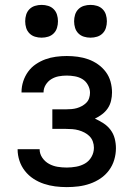

<svg xmlns="http://www.w3.org/2000/svg" viewBox="-20 -757 540 785"><path d="M253 8Q229 8 205.5 5Q182 2 159.5 -5.5Q137 -13 117 -26Q97 -39 82 -58Q67 -77 59.5 -100Q52 -123 52 -146V-147H142Q142 -128 153 -112Q164 -96 180.5 -87Q197 -78 215.5 -75Q234 -72 253 -72Q272 -72 291.5 -75.5Q311 -79 327.5 -88.5Q344 -98 354 -115.5Q364 -133 364 -153Q364 -166 359.5 -178.5Q355 -191 346 -200Q337 -209 325.5 -215Q314 -221 301.5 -224.5Q289 -228 276 -229Q263 -230 250 -230H194V-310H250Q261 -310 272.5 -311Q284 -312 294.5 -315Q305 -318 315 -323.5Q325 -329 333 -337Q341 -345 344.5 -356Q348 -367 348 -378Q348 -394 339.5 -409.5Q331 -425 317 -433.5Q303 -442 286 -445Q269 -448 253 -448Q236 -448 220 -445Q204 -442 190 -433.5Q176 -425 167 -410.5Q158 -396 158 -379H68V-381Q68 -403 75 -424.5Q82 -446 95 -464Q108 -482 126.5 -494.5Q145 -507 165.5 -514.5Q186 -522 208.5 -525Q231 -528 253 -528Q275 -528 297.5 -525Q320 -522 341 -514.5Q362 -507 380.5 -494Q399 -481 412.5 -463Q426 -445 432 -423Q438 -401 438 -379Q438 -362 434 -345Q430 -328 420.5 -314Q411 -300 397 -289.5Q383 -279 368 -272Q386 -264 403 -253Q420 -242 432 -226Q444 -210 449 -190.5Q454 -171 454 -151Q454 -127 447 -103.5Q440 -80 425.5 -60.5Q411 -41 391 -27.5Q371 -14 348 -6Q325 2 301 5Q277 8 253 8ZM350 -603Q336 -603 323 -607Q310 -611 300.5 -620.5Q291 -630 287 -643Q283 -656 283 -670Q283 -684 287 -697Q291 -710 300.5 -719.5Q310 -729 323 -733Q336 -737 350 -737Q364 -737 377 -733Q390 -729 399.5 -719.5Q409 -710 413 -697Q417 -684 417 -670Q417 -656 413 -643Q409 -630 399.5 -620.5Q390 -611 377 -607Q364 -603 350 -603ZM150 -603Q136 -603 123 -607Q110 -611 100.5 -620.5Q91 -630 87 -643Q83 -656 83 -670Q83 -684 87 -697Q91 -710 100.5 -719.5Q110 -729 123 -733Q136 -737 150 -737Q164 -737 177 -733Q190 -729 199.5 -719.5Q209 -710 213 -697Q217 -684 217 -670Q217 -656 213 -643Q209 -630 199.5 -620.5Q190 -611 177 -607Q164 -603 150 -603Z"/></svg>

Font: Iosevka Curly Medium
Style: Regular
Weight: 500
Monospace: yes
Designer: Belleve Invis
Foundry: Belleve Invis
Version: Version 22.1.2; ttfautohint (v1.8.4)